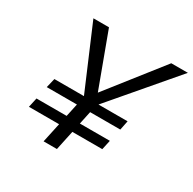

<svg xmlns="http://www.w3.org/2000/svg" viewBox="-147 -810 967 961"><g transform="rotate(30 337.0 -329.0)"><path d="M342 -269 302 -307 578 -658H674ZM70 -113 82 -168H506L494 -113ZM220 0 289 -320H365L297 0ZM98 -243 111 -297H534L523 -243ZM292 -273 128 -658H218L348 -307Z"/></g></svg>

Font: Ysabeau Infant Medium
Style: Italic
Weight: 500
Italic angle: -12°
Designer: Christian Thalmann (Catharsis Fonts)
Version: Version 2.001;gftools[0.9.30]; featfreeze: ss01,ss02,lnum